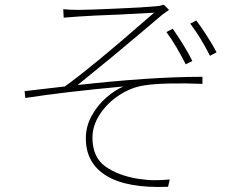

<svg xmlns="http://www.w3.org/2000/svg" viewBox="-20 -750 1017 796"><path d="M304.7 -709Q342.8 -709 463.9 -714.4Q585 -719.7 621.1 -723.6Q641.6 -724.6 659.2 -730.5L680.7 -709Q667 -699.2 653.3 -689.5Q614.3 -656.2 561.5 -611.8Q508.8 -567.4 450.2 -518.6Q376 -458 301.8 -397.5Q440.4 -413.1 573.2 -422.4Q706.1 -431.6 819.3 -431.6V-402.3Q744.1 -405.3 680.7 -403.8Q617.2 -402.3 575.2 -395.5Q524.4 -387.7 475.1 -356Q425.8 -324.2 394.5 -276.9Q363.3 -229.5 363.3 -179.7Q363.3 -98.6 416 -60.5Q468.8 -22.5 551.8 -8.8Q591.8 -2.9 620.6 -2.9Q649.4 -2.9 683.6 -5.9L676.8 24.4Q508.8 31.2 422.4 -20.5Q335.9 -72.3 335.9 -176.8Q335.9 -226.6 360.4 -270.5Q384.8 -314.5 420.9 -345.7Q457 -377 492.2 -391.6Q248 -369.1 85 -343.8L82 -372.1Q166 -381.8 249 -391.6Q365.2 -475.6 585 -668L619.1 -697.3L470.7 -689.5Q418.9 -687.5 375.5 -685.5Q332 -683.6 306.6 -681.6L244.1 -676.8L242.2 -711.9Q267.6 -709 304.7 -709ZM777.3 -497.1 750 -483.4Q733.4 -516.6 711.9 -553.2Q690.4 -589.8 669.9 -617.2L696.3 -630.9Q752 -549.8 777.3 -497.1ZM877.9 -533.2 850.6 -518.6Q811.5 -595.7 768.6 -652.3L793.9 -665Q812.5 -640.6 836.4 -603.5Q860.4 -566.4 877.9 -533.2Z"/></svg>

Font: Min Sans VF VF
Style: Regular
Weight: 400
Designer: Jinseong-Kim, NotoSansCJK, Nunito
Foundry: Jinseong-Kim
Version: Version 1.420;Glyphs 3.1.2 (3151)